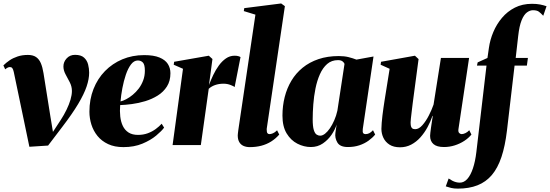

<svg xmlns="http://www.w3.org/2000/svg" viewBox="-26 -837 3174 1108"><path d="M53.5 -421.5Q50 -437.5 45 -443.8Q40 -450 31.5 -450Q25 -450 18.8 -447Q12.5 -444 4 -437L-6.5 -459.5Q9 -475 29.2 -488.8Q49.5 -502.5 75.8 -511.2Q102 -520 135 -520Q164 -520 181.8 -508Q199.5 -496 209.5 -472.8Q219.5 -449.5 225 -415L264.5 -167L280.5 -70L247.5 -27L325 -145.5Q343.5 -174 358 -203.8Q372.5 -233.5 380.8 -261.5Q389 -289.5 389 -312Q389 -338 376.8 -361.8Q364.5 -385.5 352.2 -408.2Q340 -431 340 -453.5Q340 -480 358.8 -500.2Q377.5 -520.5 407 -520.5Q441.5 -520.5 459 -504.5Q476.5 -488.5 482.5 -464.8Q488.5 -441 488.5 -417.5Q488.5 -381.5 473.8 -337.8Q459 -294 425 -237Q391 -180 332.5 -103.5L251.5 3L143.5 10L112 -141.5Z M921 -100.5Q907 -81 875.2 -54.5Q843.5 -28 795.8 -8Q748 12 686 12Q635 12 597.8 -5.5Q560.5 -23 536.8 -52.2Q513 -81.5 501.5 -118Q490 -154.5 490 -192.5Q490 -263.5 513.5 -323.2Q537 -383 579.8 -426.8Q622.5 -470.5 680.2 -494.8Q738 -519 806 -519Q861 -519 894.2 -505.2Q927.5 -491.5 942.5 -468Q957.5 -444.5 957.5 -414.5Q957.5 -369.5 937.2 -337.8Q917 -306 884 -285.5Q851 -265 812.2 -253.2Q773.5 -241.5 735.2 -236.5Q697 -231.5 667.5 -230.5Q664.5 -196 668 -164.8Q671.5 -133.5 683 -109.8Q694.5 -86 716 -72.2Q737.5 -58.5 770.5 -58.5Q801 -58.5 826.8 -68Q852.5 -77.5 872.8 -92.5Q893 -107.5 907 -123ZM769.5 -488Q747 -488 729.8 -465Q712.5 -442 700.2 -405.8Q688 -369.5 680.2 -328.5Q672.5 -287.5 669.5 -251.5Q684.5 -255 703 -264.8Q721.5 -274.5 740.2 -290Q759 -305.5 774.8 -326.2Q790.5 -347 800.2 -372.8Q810 -398.5 810 -429Q810 -464.5 798.5 -476.2Q787 -488 769.5 -488Z M970 0 1030 -440 976.5 -463.5 979 -480.5 1179 -515.5 1200 -496.5 1188 -406 1180 -346.5Q1190.5 -374.5 1204.5 -404Q1218.5 -433.5 1236.8 -458.8Q1255 -484 1277.8 -499.8Q1300.5 -515.5 1327.5 -515.5Q1341.5 -515.5 1350 -512.8Q1358.5 -510 1362 -507.5L1328 -334.5Q1325 -338.5 1305.5 -346.2Q1286 -354 1264 -354Q1250.5 -354 1238.2 -352Q1226 -350 1215.2 -346.2Q1204.5 -342.5 1195.2 -337Q1186 -331.5 1178.5 -324.5L1133 0Z M1513 -92.5Q1513 -74 1517.2 -68.5Q1521.5 -63 1529 -63Q1537.5 -63 1549 -67.8Q1560.5 -72.5 1573 -85L1585.5 -60.5Q1564.5 -36.5 1538.5 -20.2Q1512.5 -4 1481.8 4Q1451 12 1415.5 12Q1395 12 1379.2 5Q1363.5 -2 1354.8 -17Q1346 -32 1346 -56Q1346 -60.5 1347 -68.2Q1348 -76 1349.2 -85.8Q1350.5 -95.5 1352 -105L1448 -752.5L1381 -773L1383.5 -790L1596.5 -817L1618 -801.5Z M2067.5 -92.5Q2065.5 -74.5 2070 -68.8Q2074.5 -63 2083 -63Q2094.5 -63 2104.8 -68Q2115 -73 2126.5 -85.5L2139 -60.5Q2123.5 -41.5 2100.5 -25Q2077.5 -8.5 2047.8 1.5Q2018 11.5 1981.5 11.5Q1936 11.5 1920.8 -14.8Q1905.5 -41 1909.5 -70L1916.5 -118Q1908 -90 1887.8 -60Q1867.5 -30 1837.2 -9.2Q1807 11.5 1768 11.5Q1728 11.5 1690.2 -7.8Q1652.5 -27 1628.2 -67Q1604 -107 1604 -170Q1604 -226 1617 -277.2Q1630 -328.5 1655.8 -371.5Q1681.5 -414.5 1720.5 -446.2Q1759.5 -478 1811.8 -495.8Q1864 -513.5 1929 -513.5Q1960.5 -513.5 1984.8 -507.5Q2009 -501.5 2031 -493L2129.5 -511ZM1962 -467.5Q1960.5 -475 1951.2 -482.5Q1942 -490 1924.5 -490Q1887.5 -490 1862 -467.8Q1836.5 -445.5 1820 -408.2Q1803.5 -371 1794.5 -326Q1785.5 -281 1782 -234.8Q1778.5 -188.5 1778.5 -149Q1778.5 -107.5 1784.8 -87.2Q1791 -67 1801 -60.5Q1811 -54 1821.5 -54Q1835 -54 1849.5 -65.2Q1864 -76.5 1877.8 -96.5Q1891.5 -116.5 1903 -142.8Q1914.5 -169 1921 -198.5Z M2282.5 13Q2245.5 13 2221.8 -2.2Q2198 -17.5 2186.5 -41.8Q2175 -66 2175 -93.5Q2175 -109 2176.8 -128.8Q2178.5 -148.5 2181 -170.5Q2183.5 -192.5 2186.8 -214.2Q2190 -236 2193 -255.5L2222.5 -440L2170.5 -463.5L2173 -480.5L2368.5 -515.5L2389.5 -496L2361.5 -285.5Q2358.5 -264.5 2355.5 -240Q2352.5 -215.5 2349.8 -193Q2347 -170.5 2345.2 -153.8Q2343.5 -137 2343.5 -131Q2343.5 -119 2345.2 -110.2Q2347 -101.5 2352.8 -96.5Q2358.5 -91.5 2370 -91.5Q2391 -91.5 2411.2 -114.2Q2431.5 -137 2448.5 -170Q2465.5 -203 2476 -233.5L2518.5 -502.5H2681L2619.5 -91Q2617.5 -75.5 2624.2 -69.2Q2631 -63 2638 -63Q2647.5 -63 2659.8 -68.8Q2672 -74.5 2682 -85.5L2694.5 -60.5Q2678 -40 2653 -23.8Q2628 -7.5 2598 2Q2568 11.5 2536 11.5Q2495 11.5 2475.5 -5.5Q2456 -22.5 2456 -53Q2456 -59 2457.5 -71.5Q2459 -84 2461.2 -100Q2463.5 -116 2466.2 -133.8Q2469 -151.5 2471.5 -168H2469.5Q2458.5 -135 2441 -102.8Q2423.5 -70.5 2400 -44.2Q2376.5 -18 2347 -2.5Q2317.5 13 2282.5 13Z M2795.5 -561.5Q2802 -607.5 2821 -652.5Q2840 -697.5 2871 -734.2Q2902 -771 2945.2 -793Q2988.5 -815 3044 -815Q3070.5 -815 3091 -811Q3111.5 -807 3128 -801L3109 -746Q3095.5 -760.5 3084.2 -769.2Q3073 -778 3049.5 -778Q3032 -778 3014.8 -765.2Q2997.5 -752.5 2984.2 -720.2Q2971 -688 2964.5 -630L2950 -502.5H3020.5L3014.5 -458.5H2943.5L2899.5 -83Q2889 5.5 2867.8 69Q2846.5 132.5 2812.5 172.8Q2778.5 213 2729.8 232.2Q2681 251.5 2616 251.5Q2593.5 251.5 2577.2 247.5Q2561 243.5 2546.5 238.5L2563 193Q2574 200.5 2584.5 206Q2595 211.5 2605.8 214.2Q2616.5 217 2627.5 217Q2651.5 217 2670.5 196Q2689.5 175 2703 135.2Q2716.5 95.5 2723 40.5L2781.5 -458.5H2726.5L2730.5 -477L2787 -502.5Z"/></svg>

Font: Merriweather 144pt Black
Style: Italic
Weight: 900
Italic angle: -7.8°
Version: Version 2.101